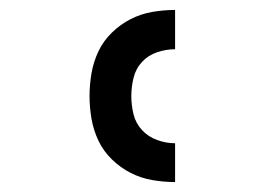

<svg xmlns="http://www.w3.org/2000/svg" viewBox="-20 -800 540 386"><path d="M332 -434Q309 -434 286 -438Q263 -442 242.5 -452.5Q222 -463 205 -479.5Q188 -496 178 -517Q168 -538 164 -561Q160 -584 160 -607Q160 -630 164 -653Q168 -676 178 -697Q188 -718 205 -734.5Q222 -751 242.5 -761.5Q263 -772 286 -776Q309 -780 332 -780V-701Q314 -701 296 -695Q278 -689 265.5 -675.5Q253 -662 248.5 -643.5Q244 -625 244 -607Q244 -588 248.5 -570Q253 -552 265.5 -538.5Q278 -525 296 -518.5Q314 -512 332 -512Z"/></svg>

Font: Iosevka Term Curly Semibold
Style: Regular
Weight: 600
Designer: Belleve Invis
Foundry: Belleve Invis
Version: Version 32.3.0